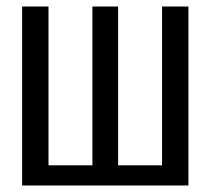

<svg xmlns="http://www.w3.org/2000/svg" viewBox="-20 -570 640 590"><path d="M48 -550H129V-62H264V-550H343V-62H478V-550H559V0H48Z"/></svg>

Font: JuliaMono Light
Style: Regular
Weight: 300
Monospace: yes
Designer: cormullion
Foundry: corm
Version: Version 0.054; ttfautohint (v1.8.4)